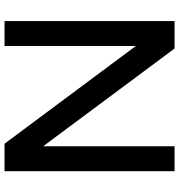

<svg xmlns="http://www.w3.org/2000/svg" viewBox="8 -780 772 827"><g transform="rotate(90 393.5 -366.0)"><path d="M716.8 0H598.6L177.7 -565.4V0H70.3V-732.4H188.5L609.4 -166.5V-732.4H716.8Z"/></g></svg>

Font: Kumbh Sans Medium
Style: Regular
Weight: 500
Version: Version 1.005